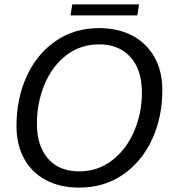

<svg xmlns="http://www.w3.org/2000/svg" viewBox="-20 -842 782 874"><path d="M55 -269Q55 -391 100.5 -492.5Q146 -594 231.5 -654Q317 -714 431 -714Q517 -714 582 -680Q647 -646 683 -582Q719 -518 719 -432Q719 -310 673 -209Q627 -108 541 -48Q455 12 340 12Q254 12 189.5 -22Q125 -56 90 -119.5Q55 -183 55 -269ZM626 -421Q626 -524 574 -582Q522 -640 431 -640Q345 -640 280.5 -589.5Q216 -539 182 -456Q148 -373 148 -279Q148 -178 198.5 -120Q249 -62 340 -62Q426 -62 491 -112.5Q556 -163 591 -245.5Q626 -328 626 -421ZM309 -822H613L605 -772H301Z"/></svg>

Font: Thasadith
Style: Bold Italic
Weight: 700
Italic angle: -9°
Designer: Cadson Demak Co.,Ltd.
Foundry: Cadson Demak Co.,Ltd.
Version: Version 1.000; ttfautohint (v1.6)